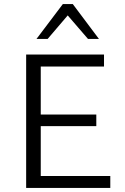

<svg xmlns="http://www.w3.org/2000/svg" viewBox="-20 -927 619 947"><path d="M109 0V-658H493V-599H181V-362H455V-305H181V-59H524V0ZM314 -851 215 -735H160L290 -907H339L468 -735H414Z"/></svg>

Font: LXGW Bright TC
Style: Regular
Weight: 400
Designer: Christian Thalmann (Catharsis Fonts)
Foundry: LXGW / Christian Thalmann (Catharsis Fonts) / Fontworks Inc.
Version: Version 5.501